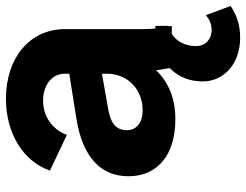

<svg xmlns="http://www.w3.org/2000/svg" viewBox="-111 -487 828 646"><g transform="rotate(-90 303.0 -164.0)"><path d="M224 12C293 12 347 -9 390 -53C391 -39 394 -24 397 -7C366 23 352 62 352 104C352 175 411 230 499 230C545 230 577 217 606 198L575 115C558 128 545 134 523 134C499 134 471 117 471 82C471 46 486 16 512 0H539C538 -3 538 -6 537 -10H539V-55H530C529 -68 528 -81 528 -96V-360C528 -477 432 -558 294 -558C178 -558 84 -501 52 -410L172 -353C190 -401 233 -433 287 -433C343 -433 378 -401 378 -360V-345L227 -321C96 -300 33 -238 33 -146C33 -47 106 12 224 12ZM188 -151C188 -187 211 -205 254 -213L378 -235V-218C378 -151 328 -98 254 -98C216 -98 188 -117 188 -151Z"/></g></svg>

Font: Mluvka ExtraBold
Style: Regular
Weight: 800
Designer: Modified by Jiří Krblich, Original typeface by Gumpita Rahayu
Foundry: Gumpita Rahayu & Jiří Krblich
Version: Version 2.000;Glyphs 3.1.1 (3134)